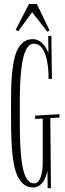

<svg xmlns="http://www.w3.org/2000/svg" viewBox="-20 -927 333 980"><path d="M198.2 -321.8 159.2 -319.8V-336.9L283.2 -344.2L284.2 -327.1L236.8 -324.2L240.2 33.2H223.1L222.2 -56.2Q219.2 -42 214.1 -26.9Q209 -11.7 200.2 0.7Q191.4 13.2 179 21.5Q166.5 29.8 149.9 29.8Q122.1 29.8 102.8 15.1Q83.5 0.5 70.8 -25.6Q58.1 -51.8 51 -88.6Q43.9 -125.5 40.8 -169.7Q37.6 -213.9 36.9 -264.4Q36.1 -314.9 36.1 -369.1Q36.1 -412.1 36.6 -455.6Q37.1 -499 40.3 -538.8Q43.5 -578.6 50 -613Q56.6 -647.5 68.8 -672.9Q81.1 -698.2 100.1 -712.6Q119.1 -727.1 147 -727.1Q162.1 -727.1 174.8 -720.9Q187.5 -714.8 197.8 -704.6Q208 -694.3 215.3 -681.4Q222.7 -668.5 227.1 -654.8L226.1 -743.2L242.2 -744.1L245.1 -524.9L228 -523.9Q228 -536.1 227.3 -554.4Q226.6 -572.8 223.9 -592.8Q221.2 -612.8 216.3 -632.6Q211.4 -652.3 203.1 -668.2Q194.8 -684.1 182.4 -694.1Q169.9 -704.1 152.8 -704.1Q134.8 -704.1 122.6 -688.2Q110.4 -672.4 102.3 -646Q94.2 -619.6 90.1 -585.2Q85.9 -550.8 83.7 -513.7Q81.5 -476.6 81.3 -439Q81.1 -401.4 81.1 -369.1Q81.1 -319.8 81.3 -272.7Q81.5 -225.6 83.7 -183.6Q85.9 -141.6 90.3 -106.2Q94.7 -70.8 102.8 -45.4Q110.8 -20 123.3 -5.6Q135.7 8.8 153.8 8.8Q169.4 8.8 178.5 -4.9Q187.5 -18.6 191.9 -37.1Q196.3 -55.7 197.3 -74.7Q198.2 -93.8 198.2 -105ZM232.9 -772 222.2 -764.6 144 -864.7 73.2 -767.6 60.1 -774.9 127.9 -906.7H168Z"/></svg>

Font: Bigelow Rules
Style: Regular
Weight: 400
Designer: Astigmatic (AOETI)
Foundry: Astigmatic (AOETI)
Version: Version 1.001